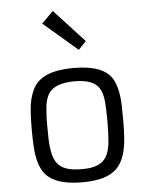

<svg xmlns="http://www.w3.org/2000/svg" viewBox="-60 -947 786 1006"><g transform="rotate(-5 333.0 -444.0)"><path d="M91.8 -289.1Q91.8 -399.9 103 -443.8Q114.3 -487.8 130.6 -513.4Q147 -539.1 174.8 -556.2Q230.5 -590.8 339.4 -590.8Q496.6 -590.8 541.5 -513.2Q568.4 -466.3 572.3 -380.9Q573.7 -340.3 573.7 -291.5Q573.7 -242.7 570.6 -200.4Q567.4 -158.2 558.1 -124.5Q548.8 -90.8 532.2 -65.7Q515.6 -40.5 488.3 -23.4Q434.6 9.8 331.5 9.8Q177.2 9.8 128.9 -66.4Q99.1 -113.8 94.2 -199.2Q91.8 -240.2 91.8 -289.1ZM468.8 -468.3Q439.5 -521 338.4 -521Q231.4 -521 199.2 -468.3Q183.1 -441.4 178.7 -399.9Q174.3 -358.4 174.3 -309.6Q174.3 -260.7 175.5 -226.8Q176.8 -192.9 181.9 -165.8Q187 -138.7 197 -118.7Q207 -98.6 224.6 -85.4Q242.2 -72.3 268.8 -65.7Q295.4 -59.1 341.6 -59.1Q387.7 -59.1 419.2 -72.3Q450.7 -85.4 466.6 -114.5Q482.4 -143.6 486.6 -189.9Q490.7 -236.3 490.7 -297.9Q490.7 -359.4 487.1 -400.4Q483.4 -441.4 468.8 -468.3ZM194.8 -836.9 255.9 -897.9 414.6 -725.6 374 -683.1Z"/></g></svg>

Font: Armata
Style: Regular
Weight: 400
Designer: Viktoriya Grabowska
Foundry: Viktoriya Grabowska
Version: Version 1.003